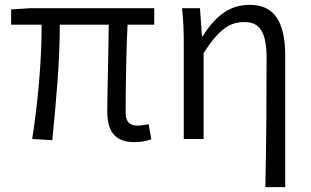

<svg xmlns="http://www.w3.org/2000/svg" viewBox="-20 -574 1284 793"><path d="M535 13C565 13 587 8 605 1L594 -61C573 -57 559 -55 550 -55C516 -55 499 -70 499 -109C499 -165 500 -345 507 -472H617V-540H102L26 -535V-472H152C152 -323 137 -153 113 0L196 5C211 -148 227 -317 227 -472H429C428 -350 423 -174 423 -115C423 -31 455 13 535 13Z M1076 199H1158V-343C1158 -481 1115 -554 1012 -554C932 -554 873 -513 817 -424H814L806 -540H732C738 -484 739 -438 739 -395V0H821V-355C884 -452 927 -483 990 -483C1056 -483 1081 -437 1081 -333C1081 -172 1080 22 1076 199Z"/></svg>

Font: Noto Sans CJK SC DemiLight
Style: Regular
Weight: 350
Designer: Ryoko NISHIZUKA 西塚涼子 (kana, bopomofo & ideographs); Paul D. Hunt (Latin, Greek & Cyrillic); Sandoll Communications 산돌커뮤니
Foundry: Adobe
Version: Version 2.004;hotconv 1.0.118;makeotfexe 2.5.65603